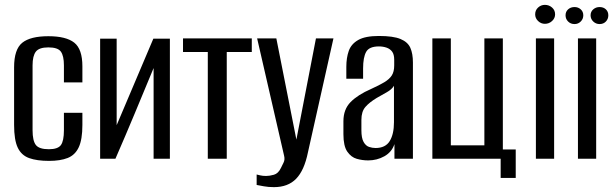

<svg xmlns="http://www.w3.org/2000/svg" viewBox="-20 -653 2523 790"><path d="M182 9Q132 9 100 -2.5Q68 -14 53 -45.5Q38 -77 38 -139V-376Q38 -450 71.5 -477Q105 -504 179 -504Q252 -504 285.5 -477.5Q319 -451 319 -380V-314H243V-384Q243 -423 230.5 -440.5Q218 -458 179 -458Q141 -458 127.5 -440.5Q114 -423 114 -384V-117Q114 -74 127.5 -56.5Q141 -39 181 -39Q218 -39 230.5 -56Q243 -73 243 -117V-189H319V-139Q319 -79 304 -47Q289 -15 258.5 -3Q228 9 182 9Z M392 0V-494H460V-138L611 -494H679V0H612V-373Q573 -279 534.5 -186.5Q496 -94 455 0Z M835 0V-439H733V-495H1016V-439H913V0Z M1107 117Q1084 117 1065.5 113.5Q1047 110 1036 108V65Q1040 66 1050.5 68.5Q1061 71 1075 71Q1089 71 1107 66Q1125 61 1136 38Q1140 29 1146.5 16.5Q1153 4 1149 -12L1038 -495H1117L1200 -76H1199L1280 -495H1352L1247 -26Q1232 48 1198.5 82.5Q1165 117 1107 117Z M1495 7Q1471 7 1448 0.5Q1425 -6 1409 -29Q1393 -52 1393 -101V-154Q1393 -203 1422.5 -233Q1452 -263 1507 -287Q1540 -302 1561 -314.5Q1582 -327 1592 -342.5Q1602 -358 1602 -384V-407Q1602 -429 1593.5 -440.5Q1585 -452 1570.5 -457Q1556 -462 1539 -462Q1499 -462 1486.5 -439.5Q1474 -417 1474 -371V-329H1405V-378Q1405 -415 1415 -443.5Q1425 -472 1454 -488.5Q1483 -505 1539 -505Q1598 -505 1628 -492.5Q1658 -480 1668.5 -456Q1679 -432 1679 -396V0H1603V-60Q1592 -27 1561.5 -10Q1531 7 1495 7ZM1525 -44Q1566 -44 1583.5 -72.5Q1601 -101 1601 -150V-300Q1592 -285 1571.5 -273.5Q1551 -262 1530 -250Q1500 -232 1483.5 -213Q1467 -194 1467 -160V-117Q1467 -85 1476 -69Q1485 -53 1498.5 -48.5Q1512 -44 1525 -44Z M2040 79V0H1759V-495H1835V-55H1973V-495H2049V-38H2102V79Z M2185 0V-495H2260V0ZM2222 -555Q2206 -555 2194 -566.5Q2182 -578 2182 -594Q2182 -611 2194 -622Q2206 -633 2222 -633Q2239 -633 2251.5 -622Q2264 -611 2264 -594Q2264 -578 2251.5 -566.5Q2239 -555 2222 -555Z M2358 0V-495H2433V0ZM2344 -554Q2328 -554 2317.5 -564.5Q2307 -575 2307 -590Q2307 -605 2317.5 -614.5Q2328 -624 2344 -624Q2359 -624 2369.5 -614.5Q2380 -605 2380 -590Q2380 -575 2369.5 -564.5Q2359 -554 2344 -554ZM2447 -554Q2432 -554 2421 -564.5Q2410 -575 2410 -590Q2410 -605 2421 -614.5Q2432 -624 2447 -624Q2463 -624 2473 -614.5Q2483 -605 2483 -590Q2483 -575 2473 -564.5Q2463 -554 2447 -554Z"/></svg>

Font: Alumni Sans Medium
Style: Regular
Weight: 500
Designer: Robert E. Leuschke
Foundry: Robert E. Leuschke
Version: Version 1.018